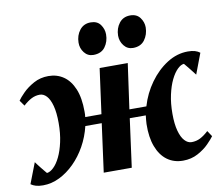

<svg xmlns="http://www.w3.org/2000/svg" viewBox="-89 -873 1143 985"><g transform="rotate(-10 483.0 -380.5)"><path d="M58.5 10Q36.5 10 21.2 5.5Q6 1 -5 -7L36.5 -114.5Q42 -107 48.5 -98.5Q55 -90 62 -81.2Q69 -72.5 75.8 -64.2Q82.5 -56 88.5 -49Q105 -50.5 123.2 -67.8Q141.5 -85 157 -116.8Q172.5 -148.5 182.2 -192.8Q192 -237 192 -291.5Q192 -345.5 182.5 -381Q173 -416.5 157 -433.8Q141 -451 121.5 -451Q98.5 -451 78 -440.5Q57.5 -430 35 -409.5L14.5 -438.5Q24 -453 47 -476.2Q70 -499.5 104.5 -518.5Q139 -537.5 181.5 -537.5Q226 -537.5 260 -514.2Q294 -491 313.5 -444.2Q333 -397.5 333 -325.5Q333 -319 332.8 -311.5Q332.5 -304 331.5 -297.5H416L448 -532.5H594.5L561.5 -297H650Q669 -362.5 708.5 -417.2Q748 -472 799.8 -504.8Q851.5 -537.5 908 -537.5Q929.5 -537.5 944.8 -533Q960 -528.5 970.5 -520L930 -413Q924 -420.5 917.5 -429Q911 -437.5 904 -446.2Q897 -455 890.2 -463.2Q883.5 -471.5 877.5 -478.5Q861.5 -477.5 843.5 -460Q825.5 -442.5 810 -410.8Q794.5 -379 784.8 -334.8Q775 -290.5 775 -236Q775 -182.5 784.8 -147Q794.5 -111.5 811 -93.8Q827.5 -76 847 -76Q871.5 -76 892.2 -86.5Q913 -97 935.5 -118L955.5 -88Q946 -74.5 923 -51Q900 -27.5 865.5 -8.8Q831 10 787.5 10Q740 10 705.2 -15.5Q670.5 -41 652 -89.8Q633.5 -138.5 635 -207.5Q635.5 -218 636.5 -229.5Q637.5 -241 639 -252H555.5L521.5 0H375.5L409.5 -252H324Q311 -197.5 284.5 -150Q258 -102.5 222 -66.8Q186 -31 144.2 -10.5Q102.5 10 58.5 10ZM428.5 -604Q399.5 -604 381.5 -627Q363.5 -650 364 -679.5Q364.5 -717 385.5 -744Q406.5 -771 443 -771Q477 -771 493.8 -747.8Q510.5 -724.5 510.5 -697Q510.5 -659.5 490.2 -631.8Q470 -604 428.5 -604ZM635 -604Q606 -604 588 -627Q570 -650 570 -679.5Q570.5 -717 591.2 -744Q612 -771 649 -771Q682.5 -771 699.8 -747.8Q717 -724.5 717 -697Q716.5 -659.5 696 -631.8Q675.5 -604 635 -604Z"/></g></svg>

Font: Merriweather 72pt ExtraBold
Style: Italic
Weight: 800
Italic angle: -7.8°
Version: Version 2.101